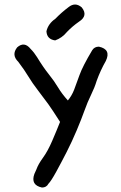

<svg xmlns="http://www.w3.org/2000/svg" viewBox="-20 -710 540 860"><path d="M287 -678Q317 -702 346 -677Q376 -640 334 -613Q305 -593 280 -567Q258 -540 227 -529Q190 -534 188 -570Q196 -604 228 -626Q255 -654 287 -678ZM57 -498Q89 -526 117 -491Q133 -475 146 -454Q174 -408 198.5 -377.5Q223 -347 240 -318.5Q257 -290 284 -260Q302 -282 312 -308Q322 -334 336 -373.5Q350 -413 393 -485Q403 -501 423 -501Q479 -489 454 -437Q430 -395 413 -348Q404 -318 388 -285.5Q372 -253 358.5 -215Q345 -177 323.5 -126Q302 -75 278.5 -29Q255 17 232 59Q209 101 197 113Q188 130 168 130Q116 119 134 69Q139 59 143 49Q151 26 172.5 -3.5Q194 -33 214 -79.5Q234 -126 249 -164Q214 -219 196 -244Q178 -269 151 -304Q124 -339 107 -367.5Q90 -396 62 -433Q30 -464 57 -498Z"/></svg>

Font: Kosefont JP
Style: Regular
Weight: 400
Designer: Nozomi Seto 瀬戸のぞみ
Version: Version 3.00;June 19, 2020